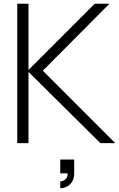

<svg xmlns="http://www.w3.org/2000/svg" viewBox="-20 -770 640 1033"><path d="M72.9 0H133.3V-383.3L519.8 0H600L210.4 -389.6L568.8 -750H489.6L133.3 -393.8V-750H72.9ZM379.2 162.5V88.5H304.2V162.5H343.8C345.8 196.9 315.6 206.3 304.2 206.3V242.7C338.5 242.7 379.2 218.8 379.2 162.5Z"/></svg>

Font: Manrope3 Light
Style: Regular
Weight: 300
Designer: Mikhail Sharanda
Foundry: Mikhail Sharanda
Version: Version 3.000;PS 003.000;hotconv 1.0.88;makeotf.lib2.5.64775